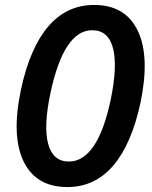

<svg xmlns="http://www.w3.org/2000/svg" viewBox="-20 -745 614 775"><path d="M252 10Q125 10 75 -94Q25 -198 65 -385Q101 -552 175 -638.5Q249 -725 360 -725Q486 -725 536 -621Q586 -517 547 -330Q511 -163 437 -76.5Q363 10 252 10ZM258 -93Q374 -93 427 -343Q455 -479 436 -551Q417 -623 352 -623Q238 -623 184 -371Q155 -235 174.5 -164Q194 -93 258 -93Z"/></svg>

Font: Noto Sans Condensed SemiBold
Style: Italic
Weight: 600
Width: 3
Italic angle: -12°
Designer: Monotype Design Team
Foundry: Monotype Imaging Inc.
Version: Version 2.013; ttfautohint (v1.8.4.7-5d5b)